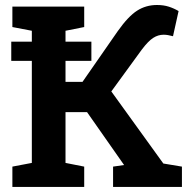

<svg xmlns="http://www.w3.org/2000/svg" viewBox="-20 -737 753 757"><path d="M28.8 0V-80.1L105.5 -94.7V-615.7L28.8 -630.4V-710.9H312V-630.4L238.3 -615.7V-414.1H305.2L444.3 -614.3Q485.8 -672.9 520.8 -695.1Q555.7 -717.3 598.6 -717.3Q625 -717.3 645.5 -710.7Q666 -704.1 684.1 -693.4L662.1 -594.2Q650.9 -597.2 642.3 -598.6Q633.8 -600.1 625 -600.1Q603.5 -600.1 584 -587.6Q564.5 -575.2 539.1 -541.5L418.9 -376.5L624 -92.3L697.3 -80.1V0H425.8V-80.1L469.2 -86.4L467.8 -88.4L323.2 -294.9H238.3V-94.7L312 -80.1V0ZM24.4 -497.1V-572.8H340.3V-497.1Z"/></svg>

Font: Roboto Slab SemiBold
Style: Regular
Weight: 600
Designer: Google
Version: Version 2.001; ttfautohint (v1.8.3)